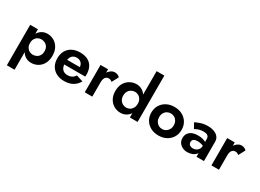

<svg xmlns="http://www.w3.org/2000/svg" viewBox="-32 -1592 3555 2627"><g transform="rotate(30 1745.0 -278.5)"><path d="M199 199V-440H77V199ZM553 -224Q553 -298 524 -349Q495 -400 447.5 -426.5Q400 -453 346 -453Q291 -453 250 -424.5Q209 -396 187 -345Q165 -294 165 -224Q165 -154 187 -102.5Q209 -51 250 -23Q291 5 346 5Q400 5 447.5 -21Q495 -47 524 -98.5Q553 -150 553 -224ZM428 -224Q428 -185 412 -158Q396 -131 369 -117Q342 -103 310 -103Q283 -103 257 -116.5Q231 -130 215 -157Q199 -184 199 -224Q199 -263 215 -290.5Q231 -318 257 -331.5Q283 -345 310 -345Q342 -345 369 -331Q396 -317 412 -289.5Q428 -262 428 -224Z M860 -5Q938 -5 993.5 -35.5Q1049 -66 1083 -127L977 -160Q958 -129 929.5 -113.5Q901 -98 861 -98Q825 -98 799.5 -114Q774 -130 761.5 -160Q749 -190 749 -233Q750 -278 762.5 -308.5Q775 -339 799 -354.5Q823 -370 859 -370Q888 -370 909.5 -357Q931 -344 943 -321.5Q955 -299 955 -267Q955 -260 951.5 -250Q948 -240 944 -235L977 -278H696V-203H1083Q1084 -208 1084.5 -217.5Q1085 -227 1085 -236Q1085 -305 1058.5 -354.5Q1032 -404 982 -429.5Q932 -455 861 -455Q789 -455 736.5 -427.5Q684 -400 655.5 -349.5Q627 -299 627 -230Q627 -161 655.5 -111Q684 -61 736.5 -33Q789 -5 860 -5Z M1304 -446H1185V-14H1304ZM1431 -320 1486 -423Q1473 -440 1452 -448.5Q1431 -457 1407 -457Q1374 -457 1342 -433Q1310 -409 1290 -369Q1270 -329 1270 -277L1304 -243Q1304 -274 1312 -296.5Q1320 -319 1336 -331Q1352 -343 1374 -343Q1393 -343 1406 -337Q1419 -331 1431 -320Z M1892 -756V-24H2014V-756ZM1538 -239Q1538 -168 1567 -117.5Q1596 -67 1644 -40.5Q1692 -14 1745 -14Q1799 -14 1841 -41.5Q1883 -69 1907 -119.5Q1931 -170 1931 -239Q1931 -310 1907 -360Q1883 -410 1841 -437.5Q1799 -465 1745 -465Q1692 -465 1644 -438.5Q1596 -412 1567 -362Q1538 -312 1538 -239ZM1663 -239Q1663 -278 1679 -306Q1695 -334 1722.5 -349Q1750 -364 1781 -364Q1808 -364 1834 -349.5Q1860 -335 1876 -307Q1892 -279 1892 -239Q1892 -200 1876 -172Q1860 -144 1834 -129.5Q1808 -115 1781 -115Q1750 -115 1722.5 -130Q1695 -145 1679 -173Q1663 -201 1663 -239Z M2112 -230Q2112 -163 2143.5 -112Q2175 -61 2228.5 -33Q2282 -5 2351 -5Q2420 -5 2473.5 -33Q2527 -61 2558.5 -112Q2590 -163 2590 -230Q2590 -298 2558.5 -348.5Q2527 -399 2473.5 -427Q2420 -455 2351 -455Q2282 -455 2228.5 -427Q2175 -399 2143.5 -348.5Q2112 -298 2112 -230ZM2236 -230Q2236 -267 2251.5 -295Q2267 -323 2293 -338Q2319 -353 2351 -353Q2383 -353 2409 -338Q2435 -323 2450.5 -295Q2466 -267 2466 -230Q2466 -193 2450.5 -165.5Q2435 -138 2409 -122.5Q2383 -107 2351 -107Q2319 -107 2293 -122.5Q2267 -138 2251.5 -165.5Q2236 -193 2236 -230Z M2777 -148Q2777 -167 2785.5 -180Q2794 -193 2812 -200Q2830 -207 2858 -207Q2893 -207 2924.5 -197.5Q2956 -188 2981 -169V-225Q2972 -237 2950.5 -249Q2929 -261 2897.5 -269.5Q2866 -278 2824 -278Q2744 -278 2699.5 -241.5Q2655 -205 2655 -142Q2655 -98 2676.5 -67.5Q2698 -37 2732.5 -21Q2767 -5 2808 -5Q2847 -5 2883 -19Q2919 -33 2942 -61Q2965 -89 2965 -131L2950 -187Q2950 -156 2936 -134Q2922 -112 2899.5 -100Q2877 -88 2849 -88Q2829 -88 2812.5 -95Q2796 -102 2786.5 -116Q2777 -130 2777 -148ZM2731 -324Q2740 -331 2759.5 -340Q2779 -349 2806.5 -355.5Q2834 -362 2864 -362Q2884 -362 2899.5 -358.5Q2915 -355 2927 -346.5Q2939 -338 2944.5 -325.5Q2950 -313 2950 -295V-14H3068V-320Q3068 -364 3043.5 -394.5Q3019 -425 2975.5 -441Q2932 -457 2877 -457Q2817 -457 2768 -440.5Q2719 -424 2685 -407Z M3305 -446H3186V-14H3305ZM3432 -320 3487 -423Q3474 -440 3453 -448.5Q3432 -457 3408 -457Q3375 -457 3343 -433Q3311 -409 3291 -369Q3271 -329 3271 -277L3305 -243Q3305 -274 3313 -296.5Q3321 -319 3337 -331Q3353 -343 3375 -343Q3394 -343 3407 -337Q3420 -331 3432 -320Z"/></g></svg>

Font: SpinnyJost
Style: Regular
Weight: 600
Version: Version 3.710